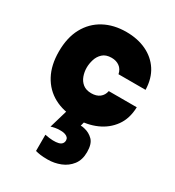

<svg xmlns="http://www.w3.org/2000/svg" viewBox="-193 -653 955 1045"><g transform="rotate(30 284.0 -130.0)"><path d="M290 8Q210 8 151 -24Q92 -56 59.5 -116.5Q27 -177 27 -262Q27 -350 60.5 -411.5Q94 -473 154 -505.5Q214 -538 293 -538Q364 -538 419 -512Q474 -486 506 -437Q538 -388 540 -317H370Q364 -346 343.5 -361Q323 -376 294 -376Q258 -376 238 -357.5Q218 -339 210 -312.5Q202 -286 202 -262Q202 -235 211 -210Q220 -185 240 -169Q260 -153 293 -153Q325 -153 345 -168.5Q365 -184 370 -211H546Q544 -139 509 -90.5Q474 -42 417 -17Q360 8 290 8ZM268 278Q239 278 221.5 275.5Q204 273 190 269V167Q219 173 240 173.5Q261 174 275 170.5Q289 167 296 158.5Q303 150 303 138Q303 128 297 121Q291 114 279.5 110Q268 106 253 106Q235 105 217 108.5Q199 112 192 115L241 -52H353L332 28Q338 28 344 28.5Q350 29 356 31Q388 38 411 61Q434 84 434 136Q434 185 409.5 216.5Q385 248 347 263Q309 278 268 278Z"/></g></svg>

Font: Onest Black
Style: Regular
Weight: 900
Designer: Dmitri Voloshin, Andrey Kudryavtsev
Foundry: Dmitri Voloshin, Andrey Kudryavtsev
Version: Version 1.000;gftools[0.9.33]